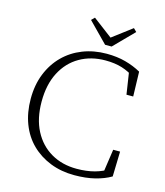

<svg xmlns="http://www.w3.org/2000/svg" viewBox="-127 -963 926 1075"><g transform="rotate(15 336.0 -426.0)"><path d="M405 15Q329 15 265.5 -10Q202 -35 155.5 -80.5Q109 -126 84 -191Q59 -256 59 -336Q59 -416 85 -481Q111 -546 157.5 -592.5Q204 -639 267.5 -664Q331 -689 406 -689Q466 -689 515.5 -675.5Q565 -662 606 -639L610 -496H571L549 -640L587 -634V-597Q547 -625 505 -638Q463 -651 409 -651Q325 -651 260 -613.5Q195 -576 158.5 -505.5Q122 -435 122 -337Q122 -238 158.5 -168Q195 -98 259.5 -60.5Q324 -23 408 -23Q465 -23 511.5 -35.5Q558 -48 594 -73V-39L558 -35L579 -179H619L615 -34Q576 -11 523.5 2Q471 15 405 15ZM289 -867 424 -765H380L515 -867L533 -849L421 -735H383L271 -849Z"/></g></svg>

Font: Source Serif 4 Light
Style: Regular
Weight: 300
Designer: Frank Grießhammer
Foundry: Adobe Systems Incorporated
Version: Version 4.004;hotconv 1.0.116;makeotfexe 2.5.65601